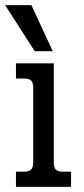

<svg xmlns="http://www.w3.org/2000/svg" viewBox="-33 -726 326 746"><path d="M-13 -706H89L172 -527H102ZM29 -59H61Q80 -59 88 -67.5Q96 -76 96 -96V-385Q96 -405 88 -413Q80 -421 61 -421H29V-480H176V-95Q176 -75 184 -67Q192 -59 211 -59H243V0H29Z"/></svg>

Font: Pridi Light
Style: Regular
Weight: 300
Version: Version 1.002